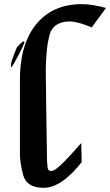

<svg xmlns="http://www.w3.org/2000/svg" viewBox="-20 -899 534 931"><path d="M376 -112.8Q278.3 11.7 190.9 11.7Q108.4 11.2 91.8 -52Q75.2 -115.2 76.7 -162.1V-495.6Q74.7 -585.9 93.5 -655.8Q112.3 -725.6 151.4 -776.4Q232.4 -878.9 376 -878.9Q427.7 -878.9 494.1 -860.4L424.8 -766.1Q356 -794.9 317.9 -794.9Q283.7 -794.9 260.3 -782.2Q236.8 -769.5 225.6 -745.1Q220.2 -731.4 215.6 -710.4Q210.9 -689.5 208 -662.8Q205.1 -636.2 203.4 -604.7Q201.7 -573.2 202.1 -538.1Q203.1 -443.4 204.6 -346.7Q206.1 -250 207.5 -155.3Q207.5 -127 208.7 -109.4Q210 -91.8 210.9 -85Q213.9 -69.8 228 -69.8Q241.7 -69.8 265.4 -90.6Q289.1 -111.3 326.2 -151.9L374 -205.6ZM62 -669.9Q99.6 -710.9 98.1 -692.9Q93.8 -677.2 70.6 -633.3Q47.4 -589.4 36.6 -573.7Q31.2 -570.8 34.7 -596.2Q44.9 -630.9 62 -669.9Z"/></svg>

Font: IranNastaliq
Style: Regular
Weight: 400
Designer: Hossein Zahedi
Version: Version 1.5